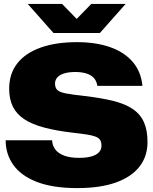

<svg xmlns="http://www.w3.org/2000/svg" viewBox="-20 -954 785 984"><path d="M376 10Q251 10 169.5 -21.5Q88 -53 48.5 -108.5Q9 -164 9 -235H247Q248 -209 263 -188.5Q278 -168 308.5 -156.5Q339 -145 385 -145Q422 -145 447.5 -152Q473 -159 486.5 -173Q500 -187 500 -207Q500 -225 493.5 -236Q487 -247 470.5 -253.5Q454 -260 425.5 -264.5Q397 -269 352 -274Q267 -284 205.5 -300.5Q144 -317 104.5 -343Q65 -369 46 -407.5Q27 -446 27 -499Q27 -576 68.5 -629Q110 -682 188 -710Q266 -738 375 -738Q471 -738 544 -712.5Q617 -687 660 -637Q703 -587 710 -514H479Q475 -540 460 -555.5Q445 -571 421 -578Q397 -585 366 -585Q333 -585 309.5 -578Q286 -571 274 -557.5Q262 -544 262 -526Q262 -505 273 -493.5Q284 -482 316.5 -475.5Q349 -469 413 -462Q500 -452 561.5 -436.5Q623 -421 661.5 -394.5Q700 -368 718 -327Q736 -286 736 -226Q736 -152 694 -99Q652 -46 572 -18Q492 10 376 10ZM254 -785 122 -934H298L373 -857L448 -934H624L492 -785Z"/></svg>

Font: Mona Sans Expanded Black
Style: Regular
Weight: 900
Width: 7
Designer: Deni Anggara
Foundry: GitHub
Version: Version 2.000